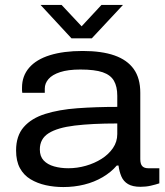

<svg xmlns="http://www.w3.org/2000/svg" viewBox="-20 -744 667 776"><path d="M236 12Q199 12 165 4.5Q131 -3 103.5 -19.5Q76 -36 60.5 -64.5Q45 -93 45 -136Q45 -195 76 -230.5Q107 -266 162.5 -283.5Q218 -301 292.5 -306.5Q367 -312 454 -312V-357Q454 -394 440.5 -417.5Q427 -441 395 -452Q363 -463 305 -463Q255 -463 223 -452.5Q191 -442 176 -424.5Q161 -407 161 -386V-369H70Q69 -374 69 -378.5Q69 -383 69 -390Q69 -437 98 -470.5Q127 -504 182 -521Q237 -538 314 -538Q391 -538 442.5 -520Q494 -502 520.5 -465Q547 -428 547 -369V-101Q547 -81 555 -72.5Q563 -64 579 -64H624V-3Q609 2 589.5 6.5Q570 11 548 11Q516 11 497.5 0Q479 -11 470.5 -31Q462 -51 459 -75H452Q429 -48 395 -28Q361 -8 320.5 2Q280 12 236 12ZM256 -64Q292 -64 327 -74Q362 -84 390.5 -102Q419 -120 436.5 -145.5Q454 -171 454 -202V-245Q352 -245 282 -236.5Q212 -228 176.5 -205.5Q141 -183 141 -140Q141 -112 156.5 -95.5Q172 -79 198.5 -71.5Q225 -64 256 -64ZM144 -724H229L332 -614L287 -613L390 -724H477L351 -589H269Z"/></svg>

Font: Archivo SemiExpanded
Style: Regular
Weight: 400
Width: 6
Designer: Hector Gatti
Foundry: Omnibus-Type
Version: Version 2.001